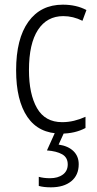

<svg xmlns="http://www.w3.org/2000/svg" viewBox="-20 -562 414 822"><path d="M242 10Q146 10 97.5 -61Q49 -132 49 -261Q49 -396 101.5 -469Q154 -542 249 -542Q307 -542 350 -519L333 -473Q293 -493 251 -493Q181 -493 142.5 -434Q104 -375 104 -262Q104 -159 138.5 -99Q173 -39 246 -39Q272 -39 297 -45Q322 -51 346 -62V-14Q301 10 242 10ZM317 141Q317 188 285 214Q253 240 198 240Q167 240 146 234V195Q167 201 194 201Q228 201 249 185.5Q270 170 270 142Q270 112 246 98.5Q222 85 181 82L218 0H257L231 57Q272 63 294.5 85Q317 107 317 141Z"/></svg>

Font: Noto Sans Telugu Condensed Light
Style: Regular
Weight: 300
Width: 3
Designer: Jelle Bosma - Monotype Design Team
Foundry: Monotype Imaging Inc.
Version: Version 2.005; ttfautohint (v1.8.4.7-5d5b)